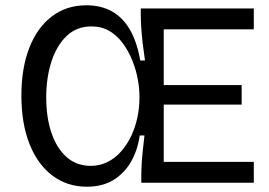

<svg xmlns="http://www.w3.org/2000/svg" viewBox="-20 -692 1019 727"><path d="M309 15Q234 15 178 -27.5Q122 -70 91.5 -147.5Q61 -225 61 -330Q61 -434 91 -511Q121 -588 176.5 -630Q232 -672 307 -672Q363 -672 404.5 -648.5Q446 -625 472.5 -578.5Q499 -532 511 -463H529Q524 -496 520.5 -526Q517 -556 515 -584.5Q513 -613 513 -641V-660H600V0H515V-24Q515 -47 516.5 -72.5Q518 -98 521 -125Q524 -152 527 -179H509Q501 -123 476 -79.5Q451 -36 409.5 -10.5Q368 15 309 15ZM552 0V-79H941V0ZM324 -64Q358 -64 387 -78.5Q416 -93 438.5 -118.5Q461 -144 476.5 -176.5Q492 -209 500 -246Q508 -283 508 -321V-329Q508 -358 501.5 -393Q495 -428 481 -463Q467 -498 445.5 -527.5Q424 -557 394.5 -574.5Q365 -592 326 -592Q270 -592 232 -555.5Q194 -519 174.5 -458Q155 -397 155 -323Q155 -247 175 -188.5Q195 -130 232.5 -97Q270 -64 324 -64ZM552 -296V-370H895V-296ZM552 -581V-660H941V-581Z"/></svg>

Font: Bricolage Grotesque 20pt
Style: Regular
Weight: 400
Version: Version 1.001;gftools[0.9.33.dev8+g029e19f]